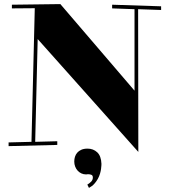

<svg xmlns="http://www.w3.org/2000/svg" viewBox="-20 -709 829 938"><path d="M38.1 -686 274.9 -689 637.2 -266.1V-664.1L527.8 -668V-686L767.1 -678.2V-660.2L654.8 -664.1L655.8 33.2L164.1 -518.1L151.9 -16.1L259.8 -19V-1L22 4.9V-13.2L133.8 -16.1L149.9 -668.9L38.1 -668ZM406.7 192.9Q416 187.5 424.8 179Q433.6 170.4 433.6 158.2Q433.6 148.4 427 145.3Q420.4 142.1 409.7 142.1Q407.2 142.1 405.3 142.6Q403.3 143.1 400.9 143.1Q388.2 143.1 377.7 138.2Q367.2 133.3 359.4 124.8Q351.6 116.2 347.2 104.7Q342.8 93.3 342.8 80.1Q342.8 68.4 346.2 57.1Q349.6 45.9 357.2 37.1Q364.7 28.3 377.2 22.7Q389.6 17.1 407.7 17.1Q435.5 17.1 454.8 34.9Q474.1 52.7 475.6 91.3Q475.6 92.8 475.3 99.6Q475.1 106.4 473.6 116.9Q472.2 127.4 468.5 139.9Q464.8 152.3 458 164.8Q451.2 177.2 440.7 189Q430.2 200.7 414.6 209Z"/></svg>

Font: Purple Purse
Style: Regular
Weight: 400
Designer: Astigmatic (AOETI)
Foundry: Astigmatic (AOETI)
Version: Version 1.000